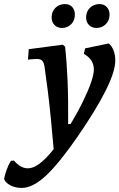

<svg xmlns="http://www.w3.org/2000/svg" viewBox="-131 -684 585 941"><path d="M286 -447 402 -471Q417 -459 425.5 -437Q434 -415 434 -387Q434 -334 387 -240Q340 -146 249 -14Q157 119 93 178Q29 237 -24 237Q-56 237 -80 224.5Q-104 212 -111 193Q-107 172 -98.5 148Q-90 124 -77 104L-63 103Q-35 135 -5.5 140Q24 145 58 121.5Q92 98 132 47Q125 -34 118 -105.5Q111 -177 103 -240.5Q95 -304 87 -359Q83 -380 75 -387.5Q67 -395 49 -395Q44 -395 30.5 -394Q17 -393 6 -392L10 -443L177 -465L188 -455Q196 -384 200 -292.5Q204 -201 203 -76H215Q252 -138 277 -189.5Q302 -241 315.5 -280.5Q329 -320 329 -344Q329 -392 280 -420ZM342 -547Q319 -547 305 -561.5Q291 -576 291 -599Q291 -627 309.5 -645.5Q328 -664 356 -664Q379 -664 392.5 -649.5Q406 -635 406 -612Q406 -584 387.5 -565.5Q369 -547 342 -547ZM172 -547Q150 -547 136 -561.5Q122 -576 122 -599Q122 -627 140.5 -645.5Q159 -664 187 -664Q210 -664 223 -649.5Q236 -635 236 -612Q236 -584 218 -565.5Q200 -547 172 -547Z"/></svg>

Font: Alegreya SemiBold
Style: Italic
Weight: 600
Italic angle: -7°
Designer: Juan Pablo del Peral
Foundry: Huerta Tipografica
Version: Version 2.009